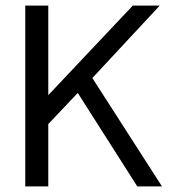

<svg xmlns="http://www.w3.org/2000/svg" viewBox="-20 -664 647 684"><path d="M309 -386 549 -644H453L152 -325V-644H70V0H152V-222L257 -333L469 0H557Z"/></svg>

Font: Kanit Light
Style: Regular
Weight: 300
Designer: Katatrad Team
Foundry: CadsonDemak
Version: Version 1.000;PS 001.000;hotconv 1.0.88;makeotf.lib2.5.64775